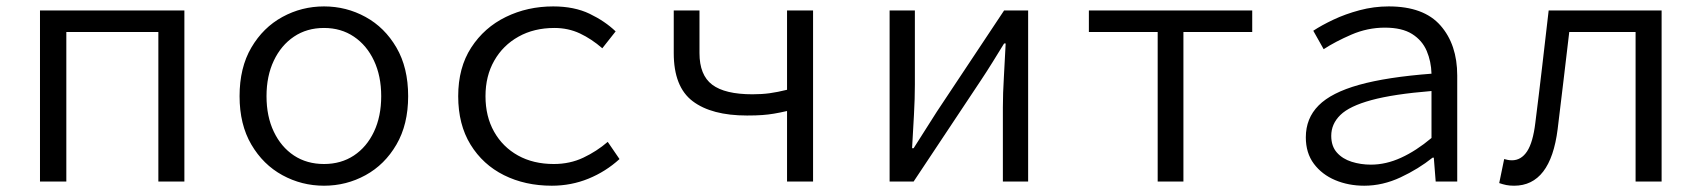

<svg xmlns="http://www.w3.org/2000/svg" viewBox="-20 -572 5376 605"><path d="M106 0V-539.1H561V0H479V-471.2H189V0Z M1001 13.2Q930.7 13.2 869.9 -20Q809.1 -53.2 772 -116.5Q734.9 -179.7 734.9 -269Q734.9 -358.9 772 -422.1Q809.1 -485.4 869.9 -518.6Q930.7 -551.8 1001 -551.8Q1071.3 -551.8 1131.8 -518.6Q1192.4 -485.4 1229.2 -422.1Q1266.1 -358.9 1266.1 -269Q1266.1 -179.7 1229.2 -116.5Q1192.4 -53.2 1131.8 -20Q1071.3 13.2 1001 13.2ZM1001 -55.2Q1054.7 -55.2 1095.2 -82Q1135.7 -108.9 1158.4 -157Q1181.2 -205.1 1181.2 -269Q1181.2 -332.5 1158.4 -380.9Q1135.7 -429.2 1095.2 -456.5Q1054.7 -483.9 1001 -483.9Q946.8 -483.9 906.2 -456.5Q865.7 -429.2 842.8 -380.9Q819.8 -332.5 819.8 -269Q819.8 -205.1 842.8 -157Q865.7 -108.9 906.2 -82Q946.8 -55.2 1001 -55.2Z M1718.8 13.2Q1634.8 13.2 1568.1 -20Q1501.5 -53.2 1462.6 -116.5Q1423.8 -179.7 1423.8 -269Q1423.8 -358.9 1464.8 -422.1Q1505.9 -485.4 1574 -518.6Q1642.1 -551.8 1723.1 -551.8Q1789.6 -551.8 1837.9 -528.6Q1886.2 -505.4 1919.9 -473.1L1877.9 -419.9Q1844.2 -449.2 1807.4 -466.6Q1770.5 -483.9 1727.1 -483.9Q1662.6 -483.9 1613.8 -456.5Q1564.9 -429.2 1537.4 -380.9Q1509.8 -332.5 1509.8 -269Q1509.8 -205.1 1536.9 -157Q1564 -108.9 1612.3 -82Q1660.6 -55.2 1725.1 -55.2Q1775.9 -55.2 1818.1 -75.2Q1860.4 -95.2 1895 -125L1932.1 -70.8Q1888.7 -31.2 1834.2 -9Q1779.8 13.2 1718.8 13.2Z M2460 0V-222.2Q2436.5 -216.8 2418.9 -213.9Q2401.4 -210.9 2382.1 -209.5Q2362.8 -208 2334 -208Q2222.2 -208 2162.6 -253.2Q2103 -298.3 2103 -404.8V-539.1H2184.1V-404.8Q2184.1 -335.4 2224.1 -305.2Q2264.2 -274.9 2351.1 -274.9Q2380.9 -274.9 2405.5 -278.3Q2430.2 -281.7 2460 -289.1V-539.1H2542V0Z M2783.2 0V-539.1H2862.8V-305.2Q2862.8 -261.7 2859.9 -209.7Q2856.9 -157.7 2854 -105H2858.9L2932.1 -220.2L3144 -539.1H3219.7V0H3140.1V-233.9Q3140.1 -277.3 3143.3 -329.8Q3146.5 -382.3 3148.9 -435.1H3144Q3128.4 -409.7 3107.7 -376.2Q3086.9 -342.8 3070.8 -318.8L2858.9 0Z M3627.9 0V-471.2H3411.1V-539.1H3925.8V-471.2H3709V0Z M4278.8 13.2Q4229 13.2 4187.3 -4.4Q4145.5 -22 4120.1 -55.9Q4094.7 -89.8 4094.7 -139.2Q4094.7 -199.2 4135 -239.7Q4175.3 -280.3 4262.7 -304.7Q4350.1 -329.1 4490.7 -339.8Q4489.7 -378.4 4475.6 -411.6Q4461.4 -444.8 4429.7 -464.8Q4397.9 -484.9 4343.8 -484.9Q4289.1 -484.9 4238.3 -462.9Q4187.5 -440.9 4150.9 -417L4118.2 -475.1Q4144 -492.2 4181.6 -510Q4219.2 -527.8 4264.2 -539.8Q4309.1 -551.8 4356 -551.8Q4466.3 -551.8 4519 -491.7Q4571.8 -431.6 4571.8 -334V0H4503.9L4498 -75.2H4494.1Q4449.7 -39.6 4393.3 -13.2Q4336.9 13.2 4278.8 13.2ZM4299.8 -53.2Q4347.2 -53.2 4394.8 -75Q4442.4 -96.7 4490.7 -137.2V-285.2Q4370.6 -275.4 4301.5 -256.6Q4232.4 -237.8 4203.6 -209.7Q4174.8 -181.6 4174.8 -144Q4174.8 -111.3 4192.6 -91.3Q4210.4 -71.3 4239 -62.3Q4267.6 -53.2 4299.8 -53.2Z M4751 13.2Q4736.8 13.2 4726.1 11Q4715.3 8.8 4704.1 4.9L4719.7 -70.8Q4725.1 -69.3 4731.2 -68.1Q4737.3 -66.9 4744.1 -66.9Q4773.4 -66.9 4792 -95.2Q4810.5 -123.5 4817.9 -185.1Q4829.1 -273.4 4839.4 -362.1Q4849.6 -450.7 4859.9 -539.1H5215.8V0H5133.8V-471.2H4924.8Q4916 -395 4906.7 -318.4Q4897.5 -241.7 4888.2 -165Q4865.7 13.2 4751 13.2Z"/></svg>

Font: Shanggu Mono N
Style: Regular
Weight: 350
Designer: GuiWonder
Version: Version 1.021